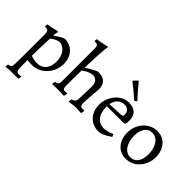

<svg xmlns="http://www.w3.org/2000/svg" viewBox="-80 -1337 2169 2169"><g transform="rotate(45 1004.0 -252.5)"><path d="M50 198Q66 196 76 192.5Q86 189 91.5 181Q97 173 99 160Q101 147 101 126Q101 114 101.5 92.5Q102 71 102 47Q102 23 102.5 -0.5Q103 -24 103 -40V-338Q103 -372 92 -385.5Q81 -399 54 -399H43L40 -403L43 -436Q69 -440 94 -445Q119 -450 139 -455Q162 -460 183 -465L189 -457Q187 -449 185 -440Q183 -432 181.5 -422.5Q180 -413 179 -403L183 -396Q228 -427 258 -444Q288 -461 299 -461Q342 -461 377.5 -445.5Q413 -430 438.5 -402.5Q464 -375 478 -336Q492 -297 492 -250Q492 -196 472 -148.5Q452 -101 418.5 -65Q385 -29 339.5 -8.5Q294 12 243 12Q234 12 221 11.5Q208 11 197 10Q184 9 170 8Q170 34 170.5 59.5Q171 85 171 111Q171 157 180 173.5Q189 190 218 190Q226 190 235 189.5Q244 189 252 189L254 192L246 230H151Q129 230 110 231Q91 232 77 234Q60 236 45 237ZM171 -62Q191 -54 218.5 -48.5Q246 -43 271 -43Q338 -43 376.5 -88.5Q415 -134 415 -213Q415 -251 405 -284Q395 -317 377 -341Q359 -365 335 -379Q311 -393 283 -393Q263 -393 234 -379.5Q205 -366 179 -344Q177 -313 175.5 -277.5Q174 -242 173 -204.5Q172 -167 171.5 -130.5Q171 -94 171 -62Z M563 -39Q592 -42 603.5 -54Q615 -66 615 -94V-626Q615 -678 578 -678H557L553 -681L557 -713Q583 -716 609.5 -721Q636 -726 657 -731Q682 -736 705 -742L711 -729Q707 -723 703.5 -695Q700 -667 697 -621Q694 -575 691.5 -515Q689 -455 687 -386Q694 -391 713 -403.5Q732 -416 755 -429.5Q778 -443 800.5 -453.5Q823 -464 837 -464Q903 -464 938.5 -430.5Q974 -397 974 -335Q974 -322 971.5 -291.5Q969 -261 966 -225Q963 -189 960.5 -154.5Q958 -120 958 -98Q958 -42 993 -42Q998 -42 1004 -42Q1010 -42 1015 -43Q1021 -43 1028 -44L1030 -40L1022 3Q1007 3 991 2Q977 1 962 0.5Q947 0 933 0Q917 0 899 2Q881 4 866 6Q848 9 830 12L834 -29Q864 -37 877 -52.5Q890 -68 890 -94L896 -292Q896 -342 874.5 -369Q853 -396 813 -396Q793 -396 773 -389Q753 -382 735.5 -373Q718 -364 705 -354.5Q692 -345 686 -341Q684 -283 683.5 -221.5Q683 -160 683 -98Q683 -67 691 -54.5Q699 -42 719 -42Q724 -42 730 -42Q736 -42 741 -43Q747 -43 754 -44L756 -40L747 3Q731 3 715 2Q701 1 685.5 0.5Q670 0 656 0Q640 0 622.5 0.5Q605 1 591 1Q573 2 557 2Z M1358 -304Q1373 -306 1378 -311Q1383 -316 1383 -331Q1383 -371 1361.5 -392Q1340 -413 1300 -413Q1253 -413 1219.5 -381.5Q1186 -350 1177 -295ZM1173 -258V-242Q1173 -200 1183.5 -165.5Q1194 -131 1213.5 -107Q1233 -83 1260.5 -69.5Q1288 -56 1321 -56Q1344 -56 1366.5 -60.5Q1389 -65 1406 -71Q1426 -78 1444 -87L1450 -85L1461 -56Q1434 -37 1407 -22Q1384 -9 1357.5 1.5Q1331 12 1308 12Q1261 12 1222 -4Q1183 -20 1155.5 -49Q1128 -78 1113 -118.5Q1098 -159 1098 -209Q1098 -260 1116 -306.5Q1134 -353 1164 -388Q1194 -423 1234 -443.5Q1274 -464 1319 -464Q1468 -464 1468 -319Q1467 -298 1466 -291.5Q1465 -285 1462 -270L1449 -258ZM1178 -671 1216 -712 1226 -714Q1248 -686 1274 -657Q1295 -632 1322 -601.5Q1349 -571 1376 -542L1356 -523L1347 -521Q1315 -550 1284.5 -575Q1254 -600 1231 -619Q1203 -641 1179 -660Z M1740 12Q1697 12 1661 -4.5Q1625 -21 1599.5 -50Q1574 -79 1560 -120Q1546 -161 1546 -210Q1546 -264 1564 -310Q1582 -356 1613 -390.5Q1644 -425 1686.5 -444.5Q1729 -464 1778 -464Q1821 -464 1856.5 -447.5Q1892 -431 1917.5 -402Q1943 -373 1957.5 -332Q1972 -291 1972 -242Q1972 -188 1954 -142Q1936 -96 1905 -61.5Q1874 -27 1831.5 -7.5Q1789 12 1740 12ZM1768 -37Q1825 -37 1857.5 -82.5Q1890 -128 1890 -206Q1890 -251 1879.5 -288.5Q1869 -326 1850.5 -353Q1832 -380 1805.5 -395Q1779 -410 1748 -410Q1691 -410 1658.5 -364Q1626 -318 1626 -239Q1626 -194 1636.5 -157Q1647 -120 1665.5 -93Q1684 -66 1710 -51.5Q1736 -37 1768 -37Z"/></g></svg>

Font: Alegreya
Style: Regular
Weight: 400
Designer: Juan Pablo del Peral
Foundry: Juan Pablo del Peral
Version: Version 1.003